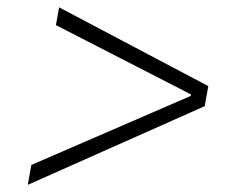

<svg xmlns="http://www.w3.org/2000/svg" viewBox="-20 -608 626 523"><path d="M55.7 -104.5 65.4 -158.7 499.5 -346.7 500.5 -350.6 132.3 -539.6 141.1 -587.9 547.4 -373.5 537.6 -318.8Z"/></svg>

Font: CaskaydiaCove NFP ExtraLight
Style: Italic
Weight: 200
Italic angle: -10°
Designer: Aaron Bell
Foundry: Saja Typeworks
Version: Version 2111.001; VTT 6.35;Nerd Fonts 3.1.1